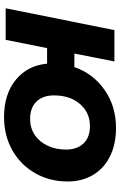

<svg xmlns="http://www.w3.org/2000/svg" viewBox="158 -744 594 950"><g transform="rotate(90 455.0 -269.0)"><path d="M878 -307Q878 -218 837 -146Q796 -74 723.5 -33Q651 8 559 8Q446 8 375 -50Q304 -108 295 -205H218L177 0H21L129 -538H284L245 -340H312Q344 -433 425 -489.5Q506 -546 613 -546Q693 -546 753 -516.5Q813 -487 845.5 -432.5Q878 -378 878 -307ZM720 -299Q720 -354 689.5 -385.5Q659 -417 604 -417Q537 -417 494.5 -367.5Q452 -318 452 -239Q452 -184 482.5 -152.5Q513 -121 569 -121Q613 -121 647 -143.5Q681 -166 700.5 -206.5Q720 -247 720 -299Z"/></g></svg>

Font: Montserrat Alternates
Style: Bold Italic
Weight: 700
Italic angle: -11.3°
Designer: Julieta Ulanovsky
Foundry: Julieta Ulanovsky
Version: Version 7.200